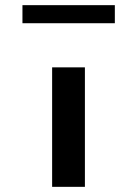

<svg xmlns="http://www.w3.org/2000/svg" viewBox="-20 -749 536 744"><path d="M67 -729V-659H425V-729ZM182 -488V-25H309V-488Z"/></svg>

Font: Hussar Ekologiczny
Style: Regular
Weight: 400
Foundry: Cannot Into Space Fonts
Version: Version 0.97